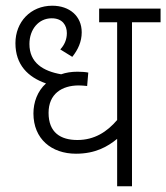

<svg xmlns="http://www.w3.org/2000/svg" viewBox="-20 -652 582 672"><path d="M542 -574V-622H327V-574H390V-232C355 -191 311 -162 251 -162C192 -162 150 -188 150 -257C150 -323 196 -353 256 -353C264 -353 276 -352 285 -351L289 -398C279 -400 265 -401 251 -401C230 -401 211 -398 194 -392C131 -403 83 -432 83 -498C83 -549 115 -588 161 -588C199 -588 214 -563 214 -536C214 -513 205 -494 191 -479L233 -453C253 -478 266 -506 266 -539C266 -596 223 -632 163 -632C87 -632 34 -575 34 -501C34 -425 78 -382 141 -360C111 -333 97 -294 97 -255C97 -166 160 -114 246 -114C314 -114 357 -139 390 -166V0H442V-574Z"/></svg>

Font: Noto Sans SemiCondensed Light
Style: Regular
Weight: 300
Width: 4
Designer: Monotype Design Team
Foundry: Monotype Imaging Inc.
Version: Version 2.013